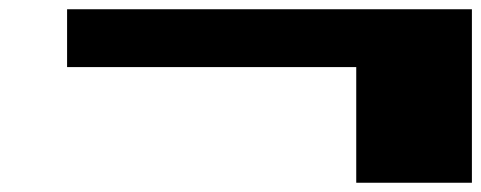

<svg xmlns="http://www.w3.org/2000/svg" viewBox="-20 -520 1040 415"><path d="M125 -500H1000V-125H750V-375H125Z"/></svg>

Font: Dogica
Style: Bold
Weight: 700
Monospace: yes
Designer: Roberto Mocci
Version: Version 001.000